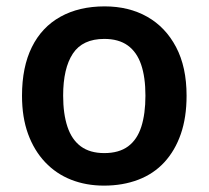

<svg xmlns="http://www.w3.org/2000/svg" viewBox="-20 -572 654 602"><path d="M565 -272Q565 -204 547 -152Q529 -100 495.5 -63.5Q462 -27 413.5 -8.5Q365 10 306 10Q250 10 203 -8.5Q156 -27 121.5 -63.5Q87 -100 68 -152Q49 -204 49 -272Q49 -362 80 -424.5Q111 -487 169.5 -519.5Q228 -552 308 -552Q384 -552 441.5 -519.5Q499 -487 532 -424.5Q565 -362 565 -272ZM178 -272Q178 -215 191.5 -174.5Q205 -134 233.5 -113Q262 -92 307 -92Q353 -92 381.5 -113Q410 -134 423 -174.5Q436 -215 436 -272Q436 -330 422.5 -369.5Q409 -409 380.5 -429.5Q352 -450 307 -450Q239 -450 208.5 -404Q178 -358 178 -272Z"/></svg>

Font: Noto Sans Thai SemiBold
Style: Regular
Weight: 600
Version: Version 2.001